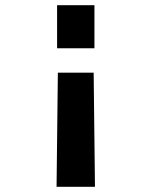

<svg xmlns="http://www.w3.org/2000/svg" viewBox="-20 -519 570 740"><path d="M344 -499H200V-333H344ZM341 -239H203L198 201H346Z"/></svg>

Font: TitilliumMaps29L
Style: 999 wt
Weight: 900
Designer: Campivisivi
Foundry: Accademia di Belle Arti di Urbino and students of MA course of Visual design